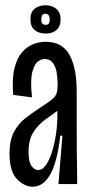

<svg xmlns="http://www.w3.org/2000/svg" viewBox="-20 -696 340 726"><path d="M104 10Q72 10 44 -19Q16 -48 16 -116Q16 -166 33 -197.5Q50 -229 76.5 -249.5Q103 -270 132 -289Q162 -308 176 -319.5Q190 -331 194 -343Q198 -355 198 -375Q198 -398 194.5 -420.5Q191 -443 180 -458Q169 -473 148 -473Q137 -473 123.5 -463.5Q110 -454 102 -423Q94 -392 101 -328L30 -337Q25 -398 34.5 -437Q44 -476 63 -498Q82 -520 105.5 -529Q129 -538 153 -538Q215 -538 242.5 -489Q270 -440 270 -350V-241Q270 -181 270.5 -120.5Q271 -60 272 0H201Q205 -46 208.5 -91.5Q212 -137 216 -183H208Q196 -81 169.5 -35.5Q143 10 104 10ZM124 -53Q141 -53 154.5 -73Q168 -93 177.5 -124.5Q187 -156 192 -191Q197 -226 197 -257V-277Q175 -261 149.5 -242.5Q124 -224 106 -196Q88 -168 88 -121Q88 -83 99.5 -68Q111 -53 124 -53ZM153 -569Q127 -569 111 -582.5Q95 -596 95 -623Q95 -650 111 -663Q127 -676 152 -676Q177 -676 193 -662.5Q209 -649 209 -623Q209 -595 193 -582Q177 -569 153 -569ZM153 -602Q168 -602 168 -622Q168 -644 151 -644Q136 -644 136 -622Q136 -602 153 -602Z"/></svg>

Font: Bricolage Grotesque 48pt Condensed Light
Style: Regular
Weight: 300
Width: 3
Designer: Mathieu Triay
Foundry: Atelier Triay
Version: Version 1.000; ttfautohint (v1.8.4.7-5d5b);gftools[0.9.32]